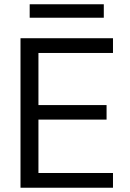

<svg xmlns="http://www.w3.org/2000/svg" viewBox="-20 -879 608 899"><path d="M76 0V-700H509V-631H160V-387H479V-319H160V-69H509V0ZM119 -796V-859H466V-796Z"/></svg>

Font: DM Sans 11pt
Style: Regular
Weight: 400
Version: Version 4.004;gftools[0.9.30]